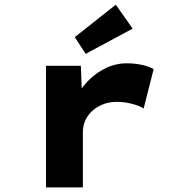

<svg xmlns="http://www.w3.org/2000/svg" viewBox="-20 -818 789 838"><path d="M180.8 0V-530.7H333L339.9 -337.3L293.8 -343.4Q309.4 -399 345.6 -443.6Q381.7 -488.3 430.6 -515Q479.4 -541.7 533 -541.7Q566.6 -541.7 598.4 -535Q630.2 -528.3 650.6 -516.3L607 -344.4Q588.1 -356.6 555.6 -365Q523.1 -373.5 490.8 -373.5Q454.9 -373.5 427.2 -361.8Q399.4 -350.2 380.1 -331.5Q360.8 -312.8 351.2 -289.8Q341.7 -266.7 341.7 -241.9V0ZM354 -583 306.3 -655.9 485.4 -797.5 559 -693.1Z"/></svg>

Font: Lexend Tera
Style: Regular
Weight: 400
Designer: Bonnie Shaver-Troup, Thomas Jockin
Foundry: Lexend
Version: Version 1.007